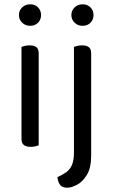

<svg xmlns="http://www.w3.org/2000/svg" viewBox="-20 -678 524 893"><path d="M68 -608Q68 -629 83 -643.5Q98 -658 120 -658Q143 -658 157 -643.5Q171 -629 171 -608Q171 -587 157 -572.5Q143 -558 120 -558Q98 -558 83 -572.5Q68 -587 68 -608ZM80 -264H160V-2Q155 0 145 2.5Q135 5 123 5Q102 5 91 -3.5Q80 -12 80 -31ZM160 -225H80V-460Q85 -462 95.5 -464.5Q106 -467 118 -467Q139 -467 149.5 -458.5Q160 -450 160 -430ZM247 146Q271 135 288 123Q305 111 314.5 89.5Q324 68 324 30V-303H404V45Q404 103 384 135.5Q364 168 338 181.5Q312 195 293 195Q268 195 258.5 180.5Q249 166 247 146ZM312 -608Q312 -629 327 -643.5Q342 -658 364 -658Q387 -658 401 -643.5Q415 -629 415 -608Q415 -587 401 -572.5Q387 -558 364 -558Q342 -558 327 -572.5Q312 -587 312 -608ZM404 -214 324 -225V-460Q329 -462 339.5 -464.5Q350 -467 362 -467Q383 -467 393.5 -458.5Q404 -450 404 -430Z"/></svg>

Font: Baloo Bhaijaan 2
Style: Regular
Weight: 400
Designer: Sanskriti Dholi, Noopur Datye and Ek Type
Foundry: Ek Type
Version: Version 1.701